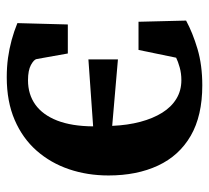

<svg xmlns="http://www.w3.org/2000/svg" viewBox="-46 -560 620 569"><g transform="rotate(-90 264.5 -276.0)"><path d="M295.5 13Q205.5 13 146.2 -21.2Q87 -55.5 57.8 -118.2Q28.5 -181 28.5 -265Q28.5 -327.5 47 -382Q65.5 -436.5 102 -478Q138.5 -519.5 193 -543Q247.5 -566.5 319.5 -566.5Q349.5 -566.5 376.8 -562.8Q404 -559 429.8 -552Q455.5 -545 480 -535L476 -385.5H390L373.5 -478Q372 -486 356 -494.8Q340 -503.5 310.5 -503.5Q269 -503.5 238.5 -481.8Q208 -460 191.2 -417Q174.5 -374 174 -310.5L372.5 -324.5V-237L175.5 -254Q177.5 -208 187.5 -170.5Q197.5 -133 214.5 -105.8Q231.5 -78.5 255.8 -63.8Q280 -49 311 -49Q331 -49 348.8 -54Q366.5 -59 377.5 -64.5L400.5 -176H484L487.5 -35Q451.5 -15.5 403.5 -1.2Q355.5 13 295.5 13Z"/></g></svg>

Font: Merriweather 24pt
Style: Bold
Weight: 700
Designer: Eben Sorkin
Foundry: Eben Sorkin
Version: Version 2.100